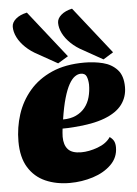

<svg xmlns="http://www.w3.org/2000/svg" viewBox="-56 -827 637 890"><g transform="rotate(-5 263.0 -382.0)"><path d="M233 20Q170 20 120 -2Q70 -24 41 -71Q12 -118 12 -192Q12 -257 31.5 -317.5Q51 -378 92 -426Q133 -474 196.5 -502Q260 -530 348 -530Q393 -530 433.5 -520Q474 -510 500 -482Q526 -454 526 -401Q526 -355 500 -320Q474 -285 418 -263.5Q362 -242 272 -236Q260 -235 247.5 -234.5Q235 -234 221 -234Q220 -225 219 -214.5Q218 -204 218 -196Q218 -158 236.5 -137.5Q255 -117 298 -117Q334 -117 375 -132Q416 -147 435 -176Q449 -166 454.5 -154.5Q460 -143 460 -126Q460 -79 426.5 -46Q393 -13 341 3.5Q289 20 233 20ZM227 -276Q262 -276 287.5 -288Q313 -300 329.5 -320.5Q346 -341 353.5 -368.5Q361 -396 361 -427Q360 -450 353.5 -465Q347 -480 327 -480Q313 -480 299 -470Q285 -460 272 -437Q259 -414 247.5 -374.5Q236 -335 227 -276ZM438 -537 349 -587Q316 -604 292 -627Q268 -650 255.5 -675Q243 -700 243 -724Q243 -744 262 -760.5Q281 -777 313 -784L485 -566ZM227 -537 138 -587Q105 -604 81 -627Q57 -650 44.5 -675Q32 -700 32 -724Q32 -744 51 -760.5Q70 -777 103 -784L275 -566Z"/></g></svg>

Font: Sansita Swashed Light Black
Style: Regular
Weight: 900
Version: Version 1.003